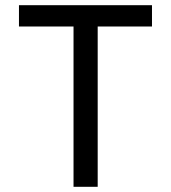

<svg xmlns="http://www.w3.org/2000/svg" viewBox="-20 -719 658 739"><path d="M565 -617H356V0H263V-617H53V-699H565Z"/></svg>

Font: Fragment Mono SC
Style: Regular
Weight: 400
Monospace: yes
Designer: Wei Huang based on Nimbus Sans by URW Studio, based on Helvetica by Max Miedinger.
Foundry: Wei Huang
Version: Version 1.012; ttfautohint (v1.8.4.7-5d5b)